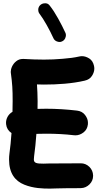

<svg xmlns="http://www.w3.org/2000/svg" viewBox="-20 -1074 596 1149"><path d="M16.6 -330.1C19 -308.1 29.8 -290.5 48.8 -277.8C45.4 -233.4 42 -191.4 36.6 -156.2C34.7 -142.6 34.2 -130.9 34.2 -119.6C34.2 -36.1 70.8 9.3 125.5 31.2C179.7 53.2 235.8 54.7 278.8 54.7C297.9 54.7 341.8 52.2 387.2 52.2H425.8C438.5 52.2 451.2 52.2 463.9 51.8C483.9 51.3 501.5 43.5 515.6 29.3C529.8 15.1 537.1 -2 537.1 -21.5V-23.9C536.6 -43.9 529.3 -61.5 514.6 -75.7C500 -89.8 482.9 -96.7 463.4 -96.7H460.9C449.2 -96.2 424.8 -96.2 387.2 -96.2C330.1 -96.2 292.5 -96.2 274.9 -95.7C256.8 -95.2 245.1 -94.7 239.7 -94.7C200.2 -94.7 182.6 -97.7 182.6 -119.6C182.6 -126.5 183.1 -132.8 184.1 -139.2C189.9 -179.7 194.3 -225.6 197.8 -272.9C215.8 -273.4 235.4 -273.9 256.3 -273.9C314 -273.9 369.6 -271 422.9 -264.6C425.8 -264.2 428.7 -264.2 432.1 -264.2C448.7 -264.2 464.8 -270 480 -281.7C495.1 -293.5 503.4 -309.1 505.9 -329.1C506.3 -332.5 506.3 -335.9 506.3 -339.4C506.3 -355.5 500.5 -371.1 488.8 -386.2C477.1 -401.4 460.9 -409.7 440.9 -412.1C378.9 -419.4 317.4 -423.3 256.3 -423.3C238.3 -423.3 221.2 -422.9 204.6 -422.4C205.1 -438.5 205.1 -453.6 205.1 -468.8C205.1 -507.3 203.1 -538.1 201.2 -568.8C214.4 -568.4 229 -567.9 242.7 -567.9C324.2 -567.9 412.1 -573.7 486.8 -591.3C506.8 -595.7 521.5 -605.5 530.8 -620.6C540 -635.3 544.4 -649.4 544.4 -663.1C544.4 -668.5 543.9 -674.3 542.5 -680.2C538.1 -700.2 528.8 -714.8 514.2 -724.1C499 -733.4 484.9 -737.8 471.2 -737.8C465.3 -737.8 459.5 -737.3 453.6 -735.8C425.8 -729.5 393.1 -725.1 355 -722.2C316.9 -718.8 279.3 -717.3 242.7 -717.3C203.6 -717.3 163.6 -718.8 123 -721.2H116.7C101.6 -721.2 88.4 -716.8 77.1 -707.5C53.7 -689.5 44.4 -661.6 44.4 -644C44.4 -641.6 44.4 -639.6 44.9 -637.7C53.7 -572.3 55.7 -539.1 55.7 -468.8C55.7 -448.2 55.2 -426.8 54.7 -404.8C29.3 -390.6 16.1 -363.8 16.1 -339.8C16.1 -336.4 16.1 -333.5 16.6 -330.1ZM223.6 -1045.9C207.5 -1032.7 209 -1018.1 209 -1014.6C209 -1005.9 211.4 -998 216.8 -991.2C241.2 -960 278.3 -893.1 299.3 -846.2C307.6 -827.1 326.7 -822.8 336.4 -822.8C341.8 -822.8 346.7 -823.7 351.1 -826.2C370.1 -834.5 374.5 -854 374.5 -863.8C374.5 -869.1 373.5 -874 371.1 -878.4C358.9 -904.8 344.7 -933.1 328.1 -962.9C311.5 -992.7 294.9 -1018.6 278.3 -1039.6C266.1 -1056.6 251.5 -1054.2 248 -1054.2C238.8 -1054.2 231 -1051.3 223.6 -1045.9Z"/></svg>

Font: Mikhak ExtraBold
Style: Regular
Weight: 800
Designer: Amin Abedi
Version: Version 3.2